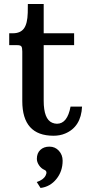

<svg xmlns="http://www.w3.org/2000/svg" viewBox="-20 -659 449 946"><path d="M25.4 0ZM243.7 9.8Q89.8 9.8 89.8 -161.1V-405.3Q89.8 -424.3 85.2 -430.4Q80.6 -436.5 65.4 -436.5H25.4V-495.1H43.5Q80.6 -495.1 97.9 -518.6Q115.2 -542 116.7 -595.7L117.2 -639.2H195.3V-495.1H345.2V-436.5H195.3V-162.6Q195.3 -71.8 237.3 -54.2Q249 -49.3 260.7 -49.3Q312 -49.3 327.6 -133.8H384.3Q379.4 -33.7 300.8 -1Q275.4 9.8 243.7 9.8ZM161.6 123.5Q161.6 95.7 178.7 79.6Q195.8 63.5 223.6 63.5Q251.5 63.5 270 83.7Q288.6 104 288.6 132.8Q288.6 185.1 257.8 223.1Q227.1 261.2 179.7 267.1L161.1 237.8Q193.8 227.1 204.6 206.1Q215.3 185.1 199 178Q182.6 170.9 172.1 155Q161.6 139.2 161.6 123.5Z"/></svg>

Font: Arbutus Slab
Style: Regular
Weight: 400
Version: Version 1.002; ttfautohint (v0.92) -l 10 -r 16 -G 200 -x 7 -